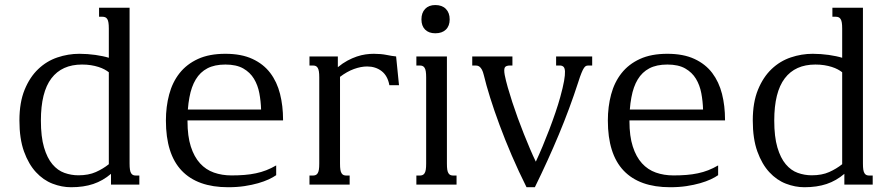

<svg xmlns="http://www.w3.org/2000/svg" viewBox="-20 -747 3601 777"><path d="M420.4 -454.6Q413.1 -460.4 402.6 -466.1Q392.1 -471.7 378.4 -476.1Q364.7 -480.5 347.9 -483.2Q331.1 -485.8 312 -485.8Q230.5 -485.8 188 -429.9Q145.5 -374 145.5 -259.3Q145.5 -193.4 158.2 -150.4Q170.9 -107.4 192.1 -82.3Q213.4 -57.1 240.7 -47.4Q268.1 -37.6 297.4 -37.6Q338.4 -37.6 367.9 -50.8Q397.5 -64 420.4 -82.5ZM504.4 -715.8V-85Q504.4 -69.8 505.9 -60.5Q507.3 -51.3 510.7 -45.9Q514.2 -40.5 518.8 -38.6Q523.4 -36.6 530.3 -36.6H543.9V0H429.2V-43.5Q396.5 -15.6 357.4 -2.4Q318.4 10.7 267.6 10.7Q230 10.7 192.6 -3.7Q155.3 -18.1 125.5 -50.3Q95.7 -82.5 77.1 -134Q58.6 -185.5 58.6 -259.3Q58.6 -332.5 79.6 -383.8Q100.6 -435.1 134.8 -467.5Q168.9 -500 212.4 -514.6Q255.9 -529.3 301.3 -529.3Q317.4 -529.3 334 -528.1Q350.6 -526.9 366.2 -524.7Q381.8 -522.5 395.8 -519.5Q409.7 -516.6 420.4 -513.2V-630.9Q420.4 -646 418.9 -655.3Q417.5 -664.6 414.1 -669.9Q410.6 -675.3 405.8 -677.2Q400.9 -679.2 394.5 -679.2H380.9V-715.8Z M892.1 -529.3Q957 -529.3 1001.7 -508.5Q1046.4 -487.8 1073.7 -451.7Q1101.1 -415.5 1113.3 -366.9Q1125.5 -318.4 1125.5 -262.7V-259.8H738.8V-256.3Q738.8 -195.8 752.2 -154.1Q765.6 -112.3 789.3 -86.2Q813 -60.1 845.7 -48.6Q878.4 -37.1 917 -37.1Q945.3 -37.1 969.5 -39.1Q993.7 -41 1015.6 -45.7Q1037.6 -50.3 1057.6 -58.1Q1077.6 -65.9 1097.7 -77.6V-38.1Q1085.9 -29.8 1067.6 -21.2Q1049.3 -12.7 1024.7 -5.6Q1000 1.5 969.7 6.1Q939.5 10.7 903.3 10.7Q779.3 10.7 715.3 -56.4Q651.4 -123.5 651.4 -259.3Q651.4 -315.4 664.6 -364.7Q677.7 -414.1 706.5 -450.7Q735.4 -487.3 781 -508.3Q826.7 -529.3 892.1 -529.3ZM1036.6 -303.7Q1035.6 -337.4 1029.5 -369.9Q1023.4 -402.3 1007.8 -428.2Q992.2 -454.1 964.4 -470Q936.5 -485.8 892.1 -485.8Q848.6 -485.8 819.3 -470.5Q790 -455.1 772.2 -425.5Q754.4 -396 746.6 -353Q742.2 -330.1 740.2 -303.7Z M1356 -436V-85Q1356 -69.8 1357.4 -60.5Q1358.9 -51.3 1362.3 -45.9Q1365.7 -40.5 1370.4 -38.6Q1375 -36.6 1381.8 -36.6H1395V0H1232.4V-36.6H1246.1Q1252.4 -36.6 1257.3 -38.6Q1262.2 -40.5 1265.6 -45.9Q1269 -51.3 1270.5 -60.5Q1272 -69.8 1272 -85V-433.6Q1272 -448.7 1270.5 -458Q1269 -467.3 1265.6 -472.7Q1262.2 -478 1257.3 -480Q1252.4 -481.9 1246.1 -481.9H1232.4V-518.6H1347.2V-475.1Q1366.7 -491.2 1386.2 -501.7Q1405.8 -512.2 1424.1 -518.3Q1442.4 -524.4 1459.7 -526.9Q1477.1 -529.3 1492.7 -529.3Q1521.5 -529.3 1544.4 -524.7Q1567.4 -520 1583 -518.6L1594.7 -402.3H1555.7Q1548.8 -440.4 1524.4 -459.2Q1500 -478 1465.8 -478Q1440.9 -478 1412.6 -467.8Q1384.3 -457.5 1356 -436Z M1665 -518.6H1788.6V-85Q1788.6 -69.8 1790 -60.5Q1791.5 -51.3 1794.9 -45.9Q1798.3 -40.5 1803 -38.6Q1807.6 -36.6 1814.5 -36.6H1827.6V0H1665V-36.6H1678.7Q1685.1 -36.6 1689.9 -38.6Q1694.8 -40.5 1698.2 -45.9Q1701.7 -51.3 1703.1 -60.5Q1704.6 -69.8 1704.6 -85V-433.6Q1704.6 -448.7 1703.1 -458Q1701.7 -467.3 1698.2 -472.7Q1694.8 -478 1689.9 -480Q1685.1 -481.9 1678.7 -481.9H1665ZM1685.5 -668.5Q1685.5 -695.3 1700.4 -710.9Q1715.3 -726.6 1741.7 -726.6Q1769 -726.6 1784.4 -710.9Q1799.8 -695.3 1799.8 -668.5Q1799.8 -642.1 1784.4 -627.2Q1769 -612.3 1741.7 -612.3Q1715.3 -612.3 1700.4 -627.2Q1685.5 -642.1 1685.5 -668.5Z M2144.5 10.7H2110.8Q2078.6 -53.7 2051 -117.9Q2023.4 -182.1 2001.5 -241.5Q1979.5 -300.8 1963.4 -352.3Q1947.3 -403.8 1938 -442.9Q1934.6 -457 1930.2 -465.1Q1925.8 -473.1 1920.9 -476.8Q1916 -480.5 1911.6 -481.2Q1907.2 -481.9 1904.3 -481.9H1891.1V-518.6H2053.7V-481.9H2044.4Q2027.3 -481.9 2022.9 -473.9Q2018.6 -465.8 2022.5 -443.8Q2026.9 -421.4 2034.9 -393.3Q2043 -365.2 2053.2 -333.7Q2063.5 -302.2 2075.4 -269.5Q2087.4 -236.8 2099.9 -205.3Q2112.3 -173.8 2124.8 -144.8Q2137.2 -115.7 2148.4 -92.8Q2161.6 -121.1 2175.8 -154.8Q2189.9 -188.5 2203.1 -223.1Q2216.3 -257.8 2227.8 -291.5Q2239.3 -325.2 2247.1 -353.5Q2258.3 -394 2262.7 -419.2Q2267.1 -444.3 2266.4 -458.3Q2265.6 -472.2 2260 -477.1Q2254.4 -481.9 2245.6 -481.9H2230.5V-518.6H2376.5V-481.9H2362.3Q2356.9 -481.9 2352.5 -480.5Q2348.1 -479 2343.5 -472.4Q2338.9 -465.8 2333.3 -452.1Q2327.6 -438.5 2319.8 -413.6Q2285.6 -308.1 2241.7 -202.9Q2197.8 -97.7 2144.5 10.7Z M2680.7 -529.3Q2745.6 -529.3 2790.3 -508.5Q2835 -487.8 2862.3 -451.7Q2889.6 -415.5 2901.9 -366.9Q2914.1 -318.4 2914.1 -262.7V-259.8H2527.3V-256.3Q2527.3 -195.8 2540.8 -154.1Q2554.2 -112.3 2577.9 -86.2Q2601.6 -60.1 2634.3 -48.6Q2667 -37.1 2705.6 -37.1Q2733.9 -37.1 2758.1 -39.1Q2782.2 -41 2804.2 -45.7Q2826.2 -50.3 2846.2 -58.1Q2866.2 -65.9 2886.2 -77.6V-38.1Q2874.5 -29.8 2856.2 -21.2Q2837.9 -12.7 2813.2 -5.6Q2788.6 1.5 2758.3 6.1Q2728 10.7 2691.9 10.7Q2567.9 10.7 2503.9 -56.4Q2439.9 -123.5 2439.9 -259.3Q2439.9 -315.4 2453.1 -364.7Q2466.3 -414.1 2495.1 -450.7Q2523.9 -487.3 2569.6 -508.3Q2615.2 -529.3 2680.7 -529.3ZM2825.2 -303.7Q2824.2 -337.4 2818.1 -369.9Q2812 -402.3 2796.4 -428.2Q2780.8 -454.1 2752.9 -470Q2725.1 -485.8 2680.7 -485.8Q2637.2 -485.8 2607.9 -470.5Q2578.6 -455.1 2560.8 -425.5Q2543 -396 2535.2 -353Q2530.8 -330.1 2528.8 -303.7Z M3388.2 -454.6Q3380.9 -460.4 3370.4 -466.1Q3359.9 -471.7 3346.2 -476.1Q3332.5 -480.5 3315.7 -483.2Q3298.8 -485.8 3279.8 -485.8Q3198.2 -485.8 3155.8 -429.9Q3113.3 -374 3113.3 -259.3Q3113.3 -193.4 3126 -150.4Q3138.7 -107.4 3159.9 -82.3Q3181.2 -57.1 3208.5 -47.4Q3235.8 -37.6 3265.1 -37.6Q3306.2 -37.6 3335.7 -50.8Q3365.2 -64 3388.2 -82.5ZM3472.2 -715.8V-85Q3472.2 -69.8 3473.6 -60.5Q3475.1 -51.3 3478.5 -45.9Q3481.9 -40.5 3486.6 -38.6Q3491.2 -36.6 3498 -36.6H3511.7V0H3397V-43.5Q3364.3 -15.6 3325.2 -2.4Q3286.1 10.7 3235.4 10.7Q3197.8 10.7 3160.4 -3.7Q3123 -18.1 3093.3 -50.3Q3063.5 -82.5 3044.9 -134Q3026.4 -185.5 3026.4 -259.3Q3026.4 -332.5 3047.4 -383.8Q3068.4 -435.1 3102.5 -467.5Q3136.7 -500 3180.2 -514.6Q3223.6 -529.3 3269 -529.3Q3285.2 -529.3 3301.8 -528.1Q3318.4 -526.9 3334 -524.7Q3349.6 -522.5 3363.5 -519.5Q3377.4 -516.6 3388.2 -513.2V-630.9Q3388.2 -646 3386.7 -655.3Q3385.3 -664.6 3381.8 -669.9Q3378.4 -675.3 3373.5 -677.2Q3368.7 -679.2 3362.3 -679.2H3348.6V-715.8Z"/></svg>

Font: Arian AMU Serif
Style: Regular
Weight: 400
Designer: Ruben Hakobyan (Tarumian)
Foundry: Ruben Hakobyan (Tarumian)
Version: Version 1.002